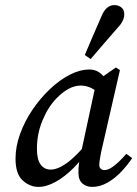

<svg xmlns="http://www.w3.org/2000/svg" viewBox="-20 -723 539 754"><path d="M131 11Q97 11 69 -14.5Q41 -40 41 -100Q41 -148 59 -197.5Q77 -247 107.5 -292Q138 -337 176 -373Q214 -409 254 -429.5Q294 -450 331 -450Q360 -450 380.5 -430Q401 -410 419 -380L379 -351Q362 -365 341 -376Q320 -387 297 -387Q251 -387 203 -338Q170 -305 147.5 -251.5Q125 -198 125 -139Q125 -97 139.5 -77Q154 -57 179 -57Q206 -57 241.5 -82Q277 -107 330 -170L338 -148Q307 -102 271.5 -66Q236 -30 199.5 -9.5Q163 11 131 11ZM342 11Q319 11 303.5 -2.5Q288 -16 288 -46Q288 -66 290.5 -83Q293 -100 298 -122L359 -405L435 -458L451 -448L377 -125Q370 -90 370 -75Q370 -65 376 -60Q382 -55 390 -55Q407 -55 429.5 -73Q452 -91 476 -119L499 -102Q481 -75 456.5 -49Q432 -23 402.5 -6Q373 11 342 11ZM313 -507Q345 -583 378 -658Q396 -703 429 -703Q445 -703 456.5 -694Q468 -685 468 -667Q468 -641 443 -615Q416 -584 389.5 -553.5Q363 -523 336 -491Z"/></svg>

Font: Lisu Bosa Medium
Style: Italic
Weight: 500
Italic angle: -19°
Designer: David Morse, Annie Olsen, Victor Gaultney, Frank Grießhammer (Latin)
Foundry: SIL International
Version: Version 2.000